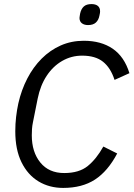

<svg xmlns="http://www.w3.org/2000/svg" viewBox="-20 -910 655 942"><path d="M290 12Q222 12 169 -20Q116 -52 85.5 -114Q55 -176 55 -266Q55 -302 59 -336.5Q63 -371 70 -403Q85 -469 114 -525Q143 -581 184.5 -622.5Q226 -664 278 -687Q330 -710 391 -710Q476 -710 533 -671Q590 -632 615 -551L542 -518Q523 -577 485.5 -607Q448 -637 383 -637Q330 -637 285 -611Q240 -585 209 -538Q178 -491 165 -427L142 -312Q138 -293 137 -277Q136 -261 136 -246Q136 -164 178 -112.5Q220 -61 295 -61Q368 -61 410.5 -95.5Q453 -130 487 -191L555 -157Q509 -70 446 -29Q383 12 290 12ZM412 -787Q393 -787 381.5 -796Q370 -805 370 -822Q370 -826 371 -830.5Q372 -835 373 -843Q378 -866 391 -878Q404 -890 429 -890Q449 -890 460 -881Q471 -872 471 -855Q471 -851 470.5 -846.5Q470 -842 468 -834Q464 -812 450.5 -799.5Q437 -787 412 -787Z"/></svg>

Font: IBM Plex Sans Var
Style: Italic
Weight: 400
Italic angle: -11.31°
Designer: Mike Abbink, Paul van der Laan, Pieter van Rosmalen
Foundry: Bold Monday
Version: Version 1.001